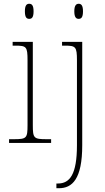

<svg xmlns="http://www.w3.org/2000/svg" viewBox="-20 -758 555 1018"><path d="M135 -658C149 -658 158 -666 158 -698C158 -729 149 -738 135 -738C121 -738 112 -729 112 -698C112 -666 121 -658 135 -658ZM397 -658C411 -658 420 -666 420 -698C420 -729 411 -738 397 -738C384 -738 374 -729 374 -698C374 -666 384 -658 397 -658ZM28 0H251V-20H227C159 -20 154 -25 154 -95V-536H47V-516H61C120 -516 126 -511 126 -438V-95C126 -25 121 -20 53 -20H28ZM279 240H292C363 240 416 192 416 12V-536H309V-516H325C381 -516 388 -510 388 -439V12C388 167 350 215 287 215H279Z"/></svg>

Font: Noto Serif SemiCondensed Thin
Style: Regular
Weight: 100
Width: 4
Designer: Monotype Design Team
Foundry: Monotype Imaging Inc.
Version: Version 2.015